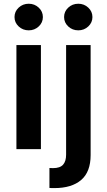

<svg xmlns="http://www.w3.org/2000/svg" viewBox="-20 -782 561 1007"><path d="M194.6 0H66.1V-545.5H194.6ZM130.7 -622.9Q99.8 -622.9 77.9 -643.3Q56.1 -663.7 56.1 -692.5Q56.1 -721.6 77.9 -742Q99.8 -762.4 130.7 -762.4Q161.2 -762.4 183.1 -742Q204.9 -721.6 204.9 -692.5Q204.9 -663.7 183.1 -643.3Q161.2 -622.9 130.7 -622.9ZM265.6 204.5Q258.9 204.5 252.7 204.4Q246.4 204.2 239.3 203.8V99.1L257.8 99.8Q294.7 99.8 310.7 81.9Q326.7 63.9 326.7 29.5V-545.5H455.3V31.2Q455.3 119.7 405.5 162.1Q355.8 204.5 265.6 204.5ZM390.6 -622.9Q359.7 -622.9 337.9 -643.3Q316.1 -663.7 316.1 -692.5Q316.1 -721.6 337.9 -742Q359.7 -762.4 390.6 -762.4Q421.2 -762.4 443 -742Q464.8 -721.6 464.8 -692.5Q464.8 -663.7 443 -643.3Q421.2 -622.9 390.6 -622.9Z"/></svg>

Font: Linik Sans SemiBold
Style: Regular
Weight: 600
Designer: Rasmus Andersson (font), Cristiano Sobral (main changes)
Foundry: rsms
Version: Version 3.018;June 1, 2022;FontCreator 14.0.0.2814 64-bit; t